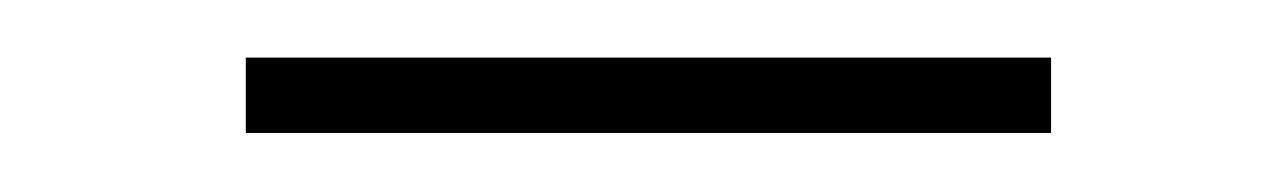

<svg xmlns="http://www.w3.org/2000/svg" viewBox="-20 -721 436 66"><path d="M341.3 -701.2V-675.3H64.5V-701.2Z"/></svg>

Font: Vazirmatn RD FD Thin
Style: Regular
Weight: 100
Designer: Saber Rastikerdar
Foundry: Saber Rastikerdar
Version: Version 33.003